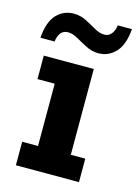

<svg xmlns="http://www.w3.org/2000/svg" viewBox="-106 -625 491 679"><g transform="rotate(15 139.5 -285.5)"><path d="M20 0V-86H78V-314H15V-400H198V-86H251V0ZM199 -458Q175 -458 153.5 -469Q132 -480 113 -491Q94 -502 77 -502Q60 -502 50.5 -490Q41 -478 39 -458H-13Q-8 -518 17.5 -544.5Q43 -571 80 -571Q104 -571 125.5 -560Q147 -549 166 -538Q185 -527 202 -527Q218 -527 228 -539.5Q238 -552 240 -571H292Q287 -512 261 -485Q235 -458 199 -458Z"/></g></svg>

Font: Rokkitt
Style: Bold
Weight: 700
Designer: Vernon Adams
Foundry: Vernon Adams
Version: Version 3.103